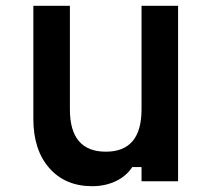

<svg xmlns="http://www.w3.org/2000/svg" viewBox="-20 -625 740 662"><path d="M594 -605V0H468V-49H436Q415 -17 378.5 0Q342 17 298 17Q205 17 150 -45.5Q95 -108 95 -215V-605H221V-248Q221 -102 345 -102Q468 -102 468 -248V-605Z"/></svg>

Font: Martian Mono Medium
Style: Regular
Weight: 500
Monospace: yes
Designer: Roman Shamin
Foundry: Evil Martians
Version: Version 1.000; ttfautohint (v1.8.4.7-5d5b)